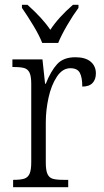

<svg xmlns="http://www.w3.org/2000/svg" viewBox="-20 -785 435 805"><path d="M35 -31H38Q67 -31 82 -36Q97 -41 104 -56.5Q111 -72 111 -105V-433Q111 -465 104 -480Q97 -495 82 -499.5Q67 -504 37 -504H32V-536H158L169 -434H172Q193 -487 219.5 -516Q246 -545 296 -545Q338 -545 360 -526.5Q382 -508 382 -477Q382 -452 368 -437Q354 -422 325 -422Q325 -461 314.5 -480Q304 -499 275 -499Q242 -499 218.5 -463.5Q195 -428 183.5 -375.5Q172 -323 172 -272V-103Q172 -71 179 -55.5Q186 -40 201 -35.5Q216 -31 246 -31H266V0H35ZM72 -752V-765H95Q158 -709 191 -660Q225 -712 286 -765H309V-752Q286 -721 261.5 -679Q237 -637 224 -605H157Q145 -636 120 -677.5Q95 -719 72 -752Z"/></svg>

Font: Noto Serif NarrowLight
Style: Regular
Weight: 300
Width: 4
Designer: Monotype Design Team
Foundry: Monotype Imaging Inc.
Version: Version 1.001